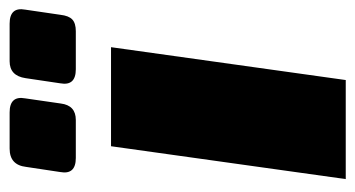

<svg xmlns="http://www.w3.org/2000/svg" viewBox="-194 -562 756 409"><g transform="rotate(-90 184.5 -358.0)"><path d="M72 -716H149Q185 -716 179 -683L168 -607Q164 -575 133 -575H52Q16 -575 22 -608L33 -681Q37 -716 72 -716ZM258 -716H338Q374 -716 368 -683L357 -608Q355 -590 347 -582.5Q339 -575 322 -575H241Q205 -575 211 -608L222 -682Q227 -716 258 -716ZM218 0H7L77 -500H288Z"/></g></svg>

Font: Exo 2.0 Black
Style: Italic
Weight: 900
Italic angle: -8°
Designer: Natanael Gama
Version: Version 1.001;PS 001.001;hotconv 1.0.70;makeotf.lib2.5.58329